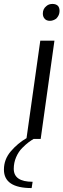

<svg xmlns="http://www.w3.org/2000/svg" viewBox="-61 -707 323 977"><path d="M216 -500 146 0H110Q98 7 84.5 17Q71 27 52 46Q33 65 21 93Q9 121 9 152Q9 218 105 218L100 250Q-41 250 -41 156Q-41 104 -6 63Q29 22 74 -4L144 -500ZM175 -676Q187 -687 206 -687Q224 -687 234 -677Q242 -668 242 -651Q242 -629 225 -612Q209 -601 193 -601Q175 -601 166 -612Q157 -622 157 -638Q157 -662 175 -676Z"/></svg>

Font: ArsenalItalic
Style: Italic
Weight: 400
Italic angle: -9°
Designer: Andrij Shevchenko
Foundry: Stairsfor.com
Version: Version 1.000